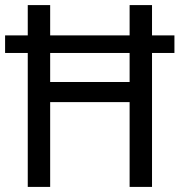

<svg xmlns="http://www.w3.org/2000/svg" viewBox="-21 -827 706 754"><path d="M88 -93V-619H-1V-688H88V-807H176V-688H488V-807H576V-688H664V-619H576V-93H488V-426H176V-93ZM176 -505H488V-619H176Z"/></svg>

Font: Noto Sans Kannada UI SemiCondensed
Style: Regular
Weight: 400
Width: 4
Designer: Jelle Bosma - Monotype Design Team
Foundry: Monotype Imaging Inc.
Version: Version 2.005; ttfautohint (v1.8.4.7-5d5b)